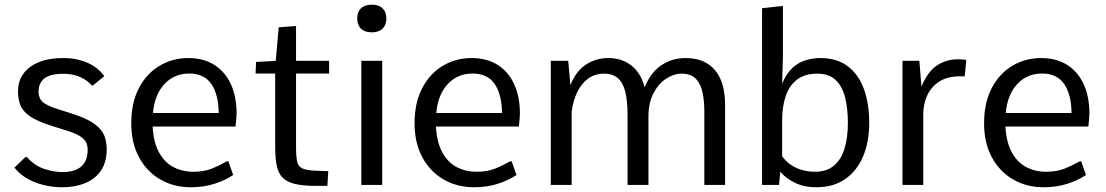

<svg xmlns="http://www.w3.org/2000/svg" viewBox="-20 -787 4707 817"><path d="M246.6 9.8Q183.1 9.8 128.7 -11.5Q74.2 -32.7 41.5 -73.7L87.9 -118.7H94.7Q126.5 -82 168 -68.4Q209.5 -54.7 246.6 -54.7Q297.4 -54.7 325.2 -78.1Q353 -101.6 353 -149.9Q353 -167 346.7 -180.9Q340.3 -194.8 320.8 -207.3Q301.3 -219.7 260.7 -232.4L201.2 -251Q137.2 -271 106.4 -293Q75.7 -314.9 66.2 -340.8Q56.6 -366.7 56.6 -397.9Q56.6 -463.9 108.2 -502Q159.7 -540 248 -540Q291 -540 324.7 -530Q358.4 -520 383.3 -502.7Q408.2 -485.4 423.8 -462.9L375.5 -423.3H370.6Q352.5 -444.8 321.8 -459Q291 -473.1 248.5 -473.1Q211.4 -473.1 188.5 -464.1Q165.5 -455.1 154.8 -438Q144 -420.9 144 -397.5Q144 -370.6 159.9 -354.5Q175.8 -338.4 230 -321.3L288.6 -302.7Q352.1 -282.2 383.1 -258.8Q414.1 -235.4 424.1 -209.2Q434.1 -183.1 434.1 -153.3Q434.1 -95.7 408.7 -59.8Q383.3 -23.9 340.8 -7.1Q298.3 9.8 246.6 9.8Z M791.5 9.8Q720.2 9.8 662.8 -22.9Q605.5 -55.7 572 -116.9Q538.6 -178.2 538.6 -262.7Q538.6 -350.6 571.3 -412.6Q604 -474.6 659.2 -507.3Q714.4 -540 780.8 -540Q845.7 -540 891.6 -511.2Q937.5 -482.4 962.2 -429.2Q986.8 -376 986.8 -302.7Q986.8 -295.4 985.6 -282.7Q984.4 -270 983.4 -259.8Q982.4 -249.5 982.4 -248.5H629.4Q633.3 -181.2 656.5 -138.7Q679.7 -96.2 717.5 -76.2Q755.4 -56.2 802.7 -56.2Q848.1 -56.2 880.4 -69.1Q912.6 -82 945.3 -100.6H951.7L972.2 -42.5Q939.5 -20 893.3 -5.1Q847.2 9.8 791.5 9.8ZM630.9 -306.2H910.6Q909.7 -385.7 879.2 -429.9Q848.6 -474.1 785.2 -474.1Q721.2 -474.1 679.4 -429Q637.7 -383.8 630.9 -306.2Z M1324.2 3.9Q1268.1 3.9 1233.6 -4.6Q1199.2 -13.2 1181.4 -32.2Q1163.6 -51.3 1157.2 -83.5Q1150.9 -115.7 1150.9 -163.1V-474.1H1067.4L1069.8 -523.4L1153.3 -527.8L1166 -670.9L1239.7 -676.3V-528.3H1380.4V-474.1H1239.7V-162.6Q1239.7 -121.1 1244.4 -99.6Q1249 -78.1 1267.1 -70.1Q1285.2 -62 1324.2 -60.5Q1337.4 -60.1 1350.6 -59.6Q1363.8 -59.1 1377 -58.6L1373 3.9Q1360.8 3.9 1348.6 3.9Q1336.4 3.9 1324.2 3.9Z M1517.6 0V-528.3H1606.4V0ZM1562 -649.4Q1532.2 -649.4 1516.1 -665Q1500 -680.7 1500 -709Q1500 -736.3 1516.1 -751.7Q1532.2 -767.1 1562 -767.1Q1591.8 -767.1 1607.9 -751.7Q1624 -736.3 1624 -709Q1624 -680.7 1607.9 -665Q1591.8 -649.4 1562 -649.4Z M1997.1 9.8Q1925.8 9.8 1868.4 -22.9Q1811 -55.7 1777.6 -116.9Q1744.1 -178.2 1744.1 -262.7Q1744.1 -350.6 1776.9 -412.6Q1809.6 -474.6 1864.7 -507.3Q1919.9 -540 1986.3 -540Q2051.3 -540 2097.2 -511.2Q2143.1 -482.4 2167.7 -429.2Q2192.4 -376 2192.4 -302.7Q2192.4 -295.4 2191.2 -282.7Q2189.9 -270 2189 -259.8Q2188 -249.5 2188 -248.5H1835Q1838.9 -181.2 1862.1 -138.7Q1885.3 -96.2 1923.1 -76.2Q1960.9 -56.2 2008.3 -56.2Q2053.7 -56.2 2085.9 -69.1Q2118.2 -82 2150.9 -100.6H2157.2L2177.7 -42.5Q2145 -20 2098.9 -5.1Q2052.7 9.8 1997.1 9.8ZM1836.4 -306.2H2116.2Q2115.2 -385.7 2084.7 -429.9Q2054.2 -474.1 1990.7 -474.1Q1926.8 -474.1 1885 -429Q1843.3 -383.8 1836.4 -306.2Z M2323.7 0V-528.3H2397.9L2407.2 -424.8Q2431.6 -485.4 2474.1 -512.7Q2516.6 -540 2568.4 -540Q2608.9 -540 2640.1 -524.9Q2671.4 -509.8 2692.4 -481.9Q2713.4 -454.1 2723.1 -415.5Q2749 -479.5 2794.7 -509.8Q2840.3 -540 2897 -540Q2978.5 -540 3022 -489Q3065.4 -438 3065.4 -340.3V0H2977.1V-314.5Q2977.1 -353 2970.2 -389.6Q2963.4 -426.3 2942.6 -450Q2921.9 -473.6 2879.9 -473.6Q2847.2 -473.6 2814.7 -452.4Q2782.2 -431.2 2760.7 -390.4Q2739.3 -349.6 2739.3 -291V0H2650.4V-297.9Q2650.4 -358.9 2640.4 -397.7Q2630.4 -436.5 2608.4 -455.1Q2586.4 -473.6 2550.8 -473.6Q2511.2 -473.6 2482.4 -452.4Q2453.6 -431.2 2436 -394.5Q2418.5 -357.9 2412.6 -311.5V0Z M3453.6 9.8Q3401.9 9.8 3363 -9Q3324.2 -27.8 3300.3 -56.2L3294.9 0H3222.7V-752L3311.5 -761.7V-541.5L3308.1 -430.7Q3326.2 -474.6 3352.3 -498.3Q3378.4 -522 3409.2 -531Q3439.9 -540 3470.2 -540Q3542 -540 3588.1 -504.6Q3634.3 -469.2 3656.5 -407.2Q3678.7 -345.2 3678.7 -265.1Q3678.7 -182.6 3652.3 -120.8Q3626 -59.1 3575.9 -24.7Q3525.9 9.8 3453.6 9.8ZM3448.2 -56.2Q3497.1 -56.2 3527.8 -81.5Q3558.6 -106.9 3573.2 -153.8Q3587.9 -200.7 3587.9 -264.6Q3587.9 -325.7 3575.9 -372.8Q3564 -419.9 3535.6 -446.8Q3507.3 -473.6 3457.5 -473.6Q3405.3 -473.6 3372.1 -448.7Q3338.9 -423.8 3323.5 -378.9Q3308.1 -334 3308.1 -272.9V-122.1Q3324.2 -100.1 3345.7 -85.4Q3367.2 -70.8 3393.3 -63.5Q3419.4 -56.2 3448.2 -56.2Z M3820.3 0V-528.3H3892.1L3900.9 -418.5Q3928.2 -483.9 3968.3 -509.3Q4008.3 -534.7 4053.2 -534.7Q4064 -534.7 4073.2 -534.2Q4082.5 -533.7 4091.8 -532.2L4085 -461.9Q4080.1 -461.9 4075.2 -462.2Q4070.3 -462.4 4064.9 -462.4Q4012.2 -462.4 3977.5 -440.4Q3942.9 -418.5 3925.8 -381.6Q3908.7 -344.7 3908.7 -299.8V0Z M4420.4 9.8Q4349.1 9.8 4291.7 -22.9Q4234.4 -55.7 4200.9 -116.9Q4167.5 -178.2 4167.5 -262.7Q4167.5 -350.6 4200.2 -412.6Q4232.9 -474.6 4288.1 -507.3Q4343.3 -540 4409.7 -540Q4474.6 -540 4520.5 -511.2Q4566.4 -482.4 4591.1 -429.2Q4615.7 -376 4615.7 -302.7Q4615.7 -295.4 4614.5 -282.7Q4613.3 -270 4612.3 -259.8Q4611.3 -249.5 4611.3 -248.5H4258.3Q4262.2 -181.2 4285.4 -138.7Q4308.6 -96.2 4346.4 -76.2Q4384.3 -56.2 4431.6 -56.2Q4477.1 -56.2 4509.3 -69.1Q4541.5 -82 4574.2 -100.6H4580.6L4601.1 -42.5Q4568.4 -20 4522.2 -5.1Q4476.1 9.8 4420.4 9.8ZM4259.8 -306.2H4539.6Q4538.6 -385.7 4508.1 -429.9Q4477.5 -474.1 4414.1 -474.1Q4350.1 -474.1 4308.3 -429Q4266.6 -383.8 4259.8 -306.2Z"/></svg>

Font: Comme
Style: Regular
Weight: 400
Designer: Vernon Adams
Foundry: Vernon Adams
Version: Version 1.000;gftools[0.9.27]